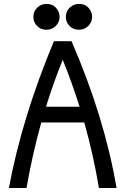

<svg xmlns="http://www.w3.org/2000/svg" viewBox="-20 -938 626 958"><path d="M24.4 0Q89.8 -351.6 249 -732.4H336.9Q502 -351.6 561.5 0H473.6Q445.8 -166.5 400.4 -327.1H186Q141.6 -168.5 112.3 0ZM209.5 -405.3H377Q339.8 -524.4 293 -639.6Q246.6 -525.4 209.5 -405.3ZM374 -918.5Q402.8 -918.5 419.9 -900.9Q439.5 -880.9 439.5 -854Q439.5 -827.1 419.9 -808.1Q400.9 -789.6 374 -789.6Q346.2 -789.6 328.1 -807.1Q308.6 -826.2 308.6 -854Q308.6 -881.8 328.1 -900.1Q347.7 -918.5 374 -918.5ZM211.9 -918.5Q240.7 -918.5 257.8 -900.9Q277.3 -880.9 277.3 -854Q277.3 -827.1 257.8 -808.1Q238.8 -789.6 211.9 -789.6Q184.1 -789.6 166 -807.1Q146.5 -826.2 146.5 -854Q146.5 -881.8 166 -900.1Q185.5 -918.5 211.9 -918.5Z"/></svg>

Font: Consola Mono
Style: Book
Weight: 400
Monospace: yes
Version: Version 2.001